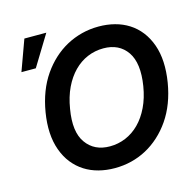

<svg xmlns="http://www.w3.org/2000/svg" viewBox="-113 -892 1029 1017"><g transform="rotate(-15 402.0 -383.5)"><path d="M115.4 -371.1Q134.6 -486.9 191.1 -568.9Q218.4 -608.3 252.3 -639.6Q286.2 -670.8 326 -692.5Q365.8 -714.1 410.5 -725.7Q455.3 -737.2 503.6 -737.2Q550.1 -737.2 591.6 -726.4Q633.2 -715.6 667.6 -693.7Q702.1 -671.9 728.2 -638.5Q754.3 -605.1 770.2 -560.4Q800.4 -474.8 780.9 -355.1Q761.7 -239.7 705.6 -158Q677.6 -117.2 642.9 -85.8Q608.3 -54.3 568.7 -33Q529.1 -11.7 485.3 -0.9Q441.4 9.9 394.5 9.9Q348 9.9 306.3 -0.9Q264.6 -11.7 230.1 -33.6Q195.7 -55.4 169.2 -88.6Q142.8 -121.8 126.8 -166.5Q95.9 -252.5 115.4 -371.1ZM269.2 -170.8Q313.6 -108.3 398.8 -108.3Q444.6 -108.3 486 -125.7Q527.3 -143.1 560.5 -176.5Q593.8 -209.9 617.4 -258.9Q641 -307.9 651.3 -371.1Q670.8 -492.9 627.8 -555.8Q584.2 -619 498.2 -619Q452.1 -619 410.7 -601.6Q369.3 -584.2 335.9 -550.4Q302.6 -516.7 279.1 -467.7Q255.7 -418.7 245.4 -355.1Q224.4 -233 269.2 -170.8ZM108 -777.3H228.3L125.7 -609.4H46.9Z"/></g></svg>

Font: Inter P Semi Bold
Style: Italic
Weight: 600
Italic angle: 9.39999°
Designer: Rasmus Andersson
Foundry: rsms
Version: Version 3.018;git-588b23468